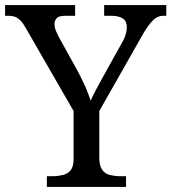

<svg xmlns="http://www.w3.org/2000/svg" viewBox="-25 -734 673 754"><path d="M470 0H159V-42H182C197 -42 210 -44 223 -47C235 -50 245 -56 253 -66C260 -75 264 -90 264 -109V-298L79 -619C72 -632 65 -642 59 -650C52 -657 45 -663 37 -667C29 -670 19 -672 8 -672H-5V-714H270V-672H233C215 -672 203 -669 198 -663C192 -656 189 -649 189 -640C189 -631 191 -621 195 -612C199 -603 203 -594 207 -587L281 -453C292 -432 302 -412 311 -392C319 -372 326 -354 331 -339C337 -353 346 -370 357 -391C368 -412 380 -432 391 -453L455 -568C462 -579 466 -590 469 -601C472 -611 473 -620 473 -628C473 -643 468 -654 458 -661C447 -668 432 -672 413 -672H384V-714H628V-672H616C607 -672 598 -670 590 -665C581 -660 573 -652 564 -641C555 -630 544 -614 533 -594L365 -298V-114C365 -93 369 -78 376 -68C383 -57 393 -50 406 -47C419 -44 432 -42 447 -42H470V0Z"/></svg>

Font: NameLogos Serif
Style: Regular
Weight: 500
Version: Version 0.1